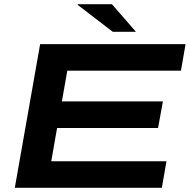

<svg xmlns="http://www.w3.org/2000/svg" viewBox="-20 -898 907 918"><path d="M519 -746.1 351.1 -875 353 -877.9H515.1L629.9 -746.1ZM50.8 0 171.9 -687H867.2L845.2 -560.1H301.8L275.9 -413.1H758.8L735.8 -286.1H252.9L225.1 -127H775.9L753.9 0Z"/></svg>

Font: Archivo Expanded SemiBold
Style: Italic
Weight: 600
Width: 7
Italic angle: -10°
Designer: Hector Gatti
Foundry: Omnibus-Type
Version: Version 2.001